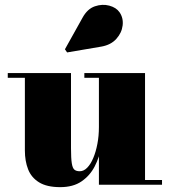

<svg xmlns="http://www.w3.org/2000/svg" viewBox="-20 -761 700 791"><path d="M228 10Q173 10 141 -9.8Q109 -29.5 95.8 -63.5Q82.5 -97.5 82.5 -141V-440.5H12V-460H272.5V-150.5Q272.5 -108.5 275.8 -88.2Q279 -68 286.8 -61.8Q294.5 -55.5 308.5 -55.5Q325 -55.5 339.2 -70Q353.5 -84.5 364.2 -110Q375 -135.5 381.2 -168.2Q387.5 -201 387.5 -237.5H405Q405 -199 397.2 -156Q389.5 -113 370 -75.2Q350.5 -37.5 316 -13.8Q281.5 10 228 10ZM387.5 0V-440.5H327.5V-460H577.5V-19.5H647.5V0ZM256.5 -545 247.5 -558 320 -688Q340 -724.5 370.8 -735Q401.5 -745.5 430.2 -737.8Q459 -730 472.5 -710.5Q489 -686.5 485.2 -656Q481.5 -625.5 459.2 -600.8Q437 -576 397.5 -569Z"/></svg>

Font: Bodoni Moda Black
Style: Regular
Weight: 900
Version: Version 2.005